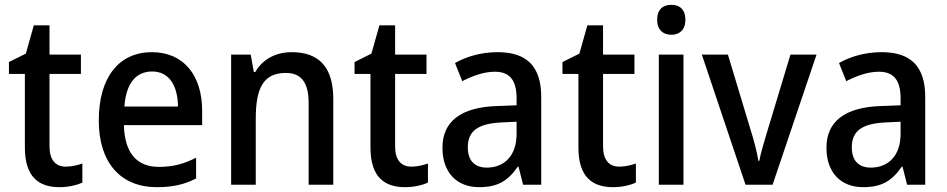

<svg xmlns="http://www.w3.org/2000/svg" viewBox="-20 -765 3922 795"><path d="M252 -75C210 -75 185 -103 185 -159V-459H315V-539H185V-660H120L87 -543L17 -508V-459H83V-154C83 -32 141 10 226 10C263 10 297 2 321 -9V-88C302 -81 276 -75 252 -75Z M609 -549C474 -549 389 -447 389 -266C389 -92 479 10 629 10C696 10 743 -1 792 -26V-112C741 -86 696 -74 638 -74C545 -74 496 -133 493 -247H817V-307C817 -452 741 -549 609 -549ZM610 -469C682 -469 716 -408 717 -324H495C502 -419 542 -469 610 -469Z M1188 -549C1124 -549 1068 -521 1037 -467H1031L1018 -539H937V0H1039V-273C1039 -400 1070 -463 1164 -463C1229 -463 1258 -421 1258 -338V0H1360V-355C1360 -489 1299 -549 1188 -549Z M1683 -75C1641 -75 1616 -103 1616 -159V-459H1746V-539H1616V-660H1551L1518 -543L1448 -508V-459H1514V-154C1514 -32 1572 10 1657 10C1694 10 1728 2 1752 -9V-88C1733 -81 1707 -75 1683 -75Z M2041 -549C1973 -549 1911 -531 1864 -504L1894 -429C1938 -451 1983 -468 2029 -468C2087 -468 2119 -437 2119 -358V-329L2038 -326C1888 -321 1812 -262 1812 -153C1812 -51 1871 10 1964 10C2042 10 2084 -17 2124 -75H2127L2146 0H2221V-364C2221 -488 2163 -549 2041 -549ZM2056 -258 2119 -261V-211C2119 -119 2067 -71 1996 -71C1948 -71 1917 -97 1917 -155C1917 -219 1954 -253 2056 -258Z M2544 -75C2502 -75 2477 -103 2477 -159V-459H2607V-539H2477V-660H2412L2379 -543L2309 -508V-459H2375V-154C2375 -32 2433 10 2518 10C2555 10 2589 2 2613 -9V-88C2594 -81 2568 -75 2544 -75Z M2760 -745C2725 -745 2701 -726 2701 -683C2701 -641 2726 -621 2760 -621C2793 -621 2818 -641 2818 -683C2818 -726 2794 -745 2760 -745ZM2810 -539H2708V0H2810Z M3067 0H3179L3361 -539H3253L3156 -218C3144 -178 3129 -128 3124 -99H3120C3115 -135 3101 -186 3089 -224L2994 -539H2886Z M3631 -549C3563 -549 3501 -531 3454 -504L3484 -429C3528 -451 3573 -468 3619 -468C3677 -468 3709 -437 3709 -358V-329L3628 -326C3478 -321 3402 -262 3402 -153C3402 -51 3461 10 3554 10C3632 10 3674 -17 3714 -75H3717L3736 0H3811V-364C3811 -488 3753 -549 3631 -549ZM3646 -258 3709 -261V-211C3709 -119 3657 -71 3586 -71C3538 -71 3507 -97 3507 -155C3507 -219 3544 -253 3646 -258Z"/></svg>

Font: Noto Sans Lao SemiCondensed Medium
Style: Regular
Weight: 500
Width: 4
Designer: Monotype Design Team
Foundry: Monotype Imaging Inc.
Version: Version 2.003